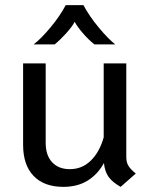

<svg xmlns="http://www.w3.org/2000/svg" viewBox="-20 -717 594 748"><path d="M509 -41 450 11Q418 -7 403 -28Q388 -49 385 -82Q361 -38 321.5 -13.5Q282 11 227 11Q152 11 111 -31.5Q70 -74 70 -153V-470H158V-160Q158 -112 183 -85Q208 -58 252 -58Q300 -58 334 -91.5Q368 -125 384 -182V-470H472V-106Q472 -85 480 -71.5Q488 -58 509 -41ZM236 -697H305Q328 -654 364.5 -610Q401 -566 429 -544H348Q326 -561 303.5 -587Q281 -613 271 -632Q261 -613 237.5 -587Q214 -561 193 -544H111Q140 -566 177 -610.5Q214 -655 236 -697Z"/></svg>

Font: KoHo Medium
Style: Regular
Weight: 500
Version: Version 1.000; ttfautohint (v1.6)